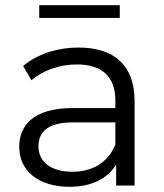

<svg xmlns="http://www.w3.org/2000/svg" viewBox="-20 -714 631 739"><path d="M424 -158C397 -90 338 -53 258 -53C176 -53 128 -91 128 -151C128 -203 160 -243 261 -243H424ZM247 5C333 5 395 -27 427 -81V0H498V-325C498 -462 420 -531 283 -531C200 -531 122 -505 69 -460L101 -405C144 -442 208 -466 276 -466C374 -466 424 -417 424 -328V-298H259C107 -298 54 -230 54 -148C54 -57 128 5 247 5ZM441 -694H131V-645H441Z"/></svg>

Font: Montserrat-Alt1
Style: Regular
Weight: 400
Designer: Differentunic
Foundry: Differentunic
Version: Version 7.222